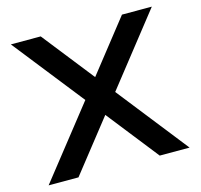

<svg xmlns="http://www.w3.org/2000/svg" viewBox="-102 -814 967 925"><g transform="rotate(-15 381.0 -351.5)"><path d="M455.6 -351.6 732.4 0H583.5L380.9 -257.3L178.2 0H29.3L306.6 -351.6L29.3 -703.1H178.2L380.9 -445.8L583.5 -703.1H732.4Z"/></g></svg>

Font: Gerhaus
Style: Regular
Weight: 400
Designer: GGBotNet
Foundry: GGBotNet
Version: 1.01